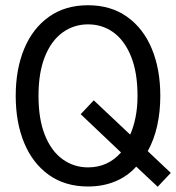

<svg xmlns="http://www.w3.org/2000/svg" viewBox="-20 -700 672 733"><path d="M316 12Q229 12 167 -32Q105 -76 72.5 -154Q40 -232 40 -334Q40 -436 72.5 -514Q105 -592 167 -636Q229 -680 316 -680Q403 -680 465 -636Q527 -592 559.5 -514Q592 -436 592 -334Q592 -273 580 -219.5Q568 -166 544 -123L632 -40L582 13L500 -64Q467 -27 420 -7.5Q373 12 316 12ZM316 -61Q392 -61 442 -118L288 -264L338 -317L477 -186Q490 -215 497.5 -252.5Q505 -290 505 -334Q505 -423 480.5 -484Q456 -545 413.5 -576Q371 -607 316 -607Q262 -607 219 -576Q176 -545 151.5 -484Q127 -423 127 -334Q127 -245 151.5 -184Q176 -123 219 -92Q262 -61 316 -61Z"/></svg>

Font: Atkinson Hyperlegible Mono ExtraLight
Style: Regular
Weight: 400
Monospace: yes
Version: Version 2.001